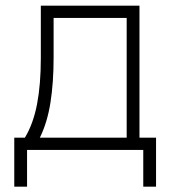

<svg xmlns="http://www.w3.org/2000/svg" viewBox="-20 -538 626 689"><path d="M31.2 131.8V-43.9H69.3Q99.6 -94.2 113 -164.6Q126.5 -234.9 126.5 -329.1V-517.6H480.5V-43.9H540V131.8H494.1V0H77.1V131.8ZM434.6 -43.9V-473.6H172.4V-332.5Q172.4 -241.7 161.1 -170.2Q149.9 -98.6 123 -43.9Z"/></svg>

Font: Cascadia Code ExtraLight
Style: Regular
Weight: 200
Monospace: yes
Designer: Aaron Bell
Foundry: Saja Typeworks
Version: Version 2407.024; ttfautohint (v1.8.4)